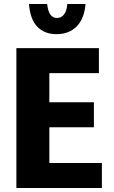

<svg xmlns="http://www.w3.org/2000/svg" viewBox="-20 -941 570 961"><path d="M62 -700H475V-575H227V-429H450V-304H227V-125H490V0H62ZM216 -921Q220 -884 232.5 -867.5Q245 -851 265 -851Q286 -851 300 -868Q314 -885 317 -921H408Q402 -847 363.5 -808.5Q325 -770 263 -770Q203 -770 167 -807Q131 -844 125 -921Z"/></svg>

Font: Moderustic
Style: Bold
Weight: 700
Designer: Tural Alisoy
Foundry: TAFT Foundry
Version: Version 2.120